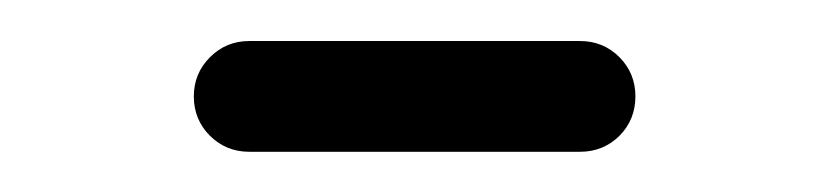

<svg xmlns="http://www.w3.org/2000/svg" viewBox="-20 -667 410 95"><path d="M75.9 -619.3Q75.9 -630.7 83.9 -638.7Q91.9 -646.7 103.3 -646.7H267Q278.5 -646.7 286.5 -638.7Q294.4 -630.7 294.4 -619.3Q294.4 -607.8 286.5 -599.8Q278.5 -591.9 267 -591.9H103.3Q91.9 -591.9 83.9 -599.8Q75.9 -607.8 75.9 -619.3Z"/></svg>

Font: 26F Galaxy Hebrew
Style: Bold
Weight: 700
Designer: C₂₉H₂₅N₃O₅
Version: Version 1.000